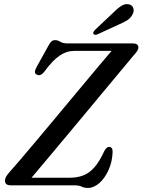

<svg xmlns="http://www.w3.org/2000/svg" viewBox="-20 -914 702 947"><path d="M347.5 0H32.5Q4.5 0 4.5 -23Q4.5 -33 10.5 -43.2Q16.5 -53.5 26 -64Q42.5 -82 79.5 -125.5Q116.5 -169 165.5 -227.2Q214.5 -285.5 268.2 -350Q322 -414.5 373.2 -476Q424.5 -537.5 465.8 -586.8Q507 -636 530.5 -663H345.5Q308 -663 273.8 -639.5Q239.5 -616 200 -562.5Q181.5 -536.5 162 -545.5Q143.5 -553.5 160 -582.5L218 -687Q226.5 -703.5 233.8 -709.8Q241 -716 251.5 -716Q265.5 -716 277.5 -708Q289.5 -700 314 -700H634.5Q662.5 -700 662.5 -680Q662.5 -671 655.8 -661.2Q649 -651.5 638 -639.5Q625.5 -624 597 -590Q568.5 -556 529.5 -509.2Q490.5 -462.5 445.8 -408.5Q401 -354.5 355 -299.5Q309 -244.5 266.8 -193.8Q224.5 -143 190.2 -102.5Q156 -62 135.5 -37.5H325Q358.5 -37.5 387.5 -47.5Q416.5 -57.5 442.5 -85.2Q468.5 -113 493 -166Q504.5 -189.5 518 -189.5Q535.5 -189.5 535.5 -165Q534 -117.5 516 -76.8Q498 -36 470.5 -11.5Q443 13 412.5 13Q395.5 13 382.5 6.5Q369.5 0 347.5 0ZM536.5 -849.5Q559 -872.5 578.2 -884.8Q597.5 -897 616.5 -892.5Q633 -888.5 637.5 -874Q642 -859.5 634.5 -844.5Q626 -826.5 609.2 -815.2Q592.5 -804 568 -794L460.5 -744.5Q454.5 -742 448.8 -742.5Q443 -743 440.5 -747Q438.5 -751.5 441.5 -757Q444.5 -762.5 449.5 -767.5Z"/></svg>

Font: Fraunces 72pt S050
Style: Italic
Weight: 400
Italic angle: -16°
Version: Version 1.000; ttfautohint (v1.8.3)